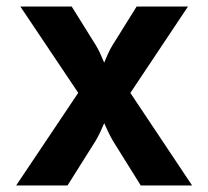

<svg xmlns="http://www.w3.org/2000/svg" viewBox="-20 -570 640 590"><path d="M29.6 0 220.4 -284.7 42.5 -550H200.3L274.5 -431Q282.3 -418.3 289.2 -402.7Q296.2 -387.2 300.2 -377.5Q304 -387.2 310.9 -402.7Q317.8 -418.3 325.7 -431L399.9 -550H557.7L380.6 -284.5L570.4 0H412.6L326.8 -137.5Q319 -151.1 311.7 -166.4Q304.3 -181.8 300.2 -191.6Q296.2 -181.8 289.1 -166.4Q282 -151.1 274 -137.5L187.4 0Z"/></svg>

Font: JetBrains Mono
Style: Regular
Weight: 400
Monospace: yes
Designer: Philipp Nurullin, Konstantin Bulenkov
Foundry: JetBrains
Version: Version 2.305